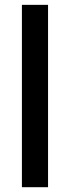

<svg xmlns="http://www.w3.org/2000/svg" viewBox="-20 -780 291 800"><path d="M180.2 0H71.3V-759.8H180.2Z"/></svg>

Font: Open Sans SemiCondensed SemiBold
Style: Regular
Weight: 600
Width: 4
Designer: Monotype Design Team
Foundry: Monotype Imaging Inc.
Version: Version 3.000